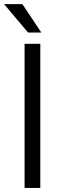

<svg xmlns="http://www.w3.org/2000/svg" viewBox="-25 -927 314 947"><path d="M173.8 -710.9V0H96.2V-710.9ZM85.4 -906.7 178.7 -766.6H113.3L-4.9 -906.7Z"/></svg>

Font: Vazirmatn RD Light
Style: Regular
Weight: 300
Designer: Saber Rastikerdar
Foundry: Saber Rastikerdar
Version: Version 32.102